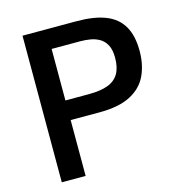

<svg xmlns="http://www.w3.org/2000/svg" viewBox="-106 -808 848 902"><g transform="rotate(-15 318.0 -356.5)"><path d="M84 0Q84 -59 84 -113.5Q84 -168 84 -234.5V-475Q84 -542 84 -598Q84 -654 84 -713Q126 -713 193.5 -713Q261 -713 348.5 -713Q432 -713 487 -691.5Q542 -670 569.5 -623.5Q597 -577 597 -501.5Q597 -434.5 572.5 -382.5Q548 -330.5 491.5 -301Q435 -271.5 339 -271.5Q314.5 -271.5 286.2 -271.5Q258 -271.5 231 -271.5Q204 -271.5 184.5 -271.5V-367H314.5Q371 -367 407 -380.5Q443 -394 460.2 -423.5Q477.5 -453 477.5 -500.5Q477.5 -539.5 465 -562.8Q452.5 -586 432.2 -597.8Q412 -609.5 387.8 -613.5Q363.5 -617.5 340.5 -617.5H143L200 -695Q200 -636 200 -580.2Q200 -524.5 200 -457V-234.5Q200 -168 200 -113.5Q200 -59 200 0Z"/></g></svg>

Font: Commissioner Thin Medium
Style: Regular
Weight: 500
Version: Version 1.000